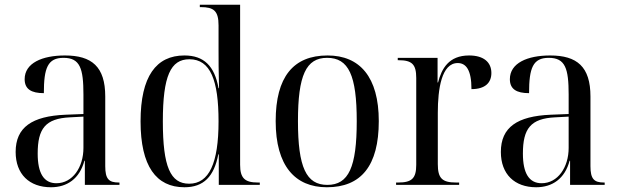

<svg xmlns="http://www.w3.org/2000/svg" viewBox="-20 -780 2610 810"><path d="M195 10C263 10 316 -26 336 -102H338V0H484V-10H481C439 -10 424 -25 424 -79V-373C424 -499 367 -546 254 -546C158 -546 84 -514 84 -446C84 -404 112 -387 165 -387C165 -493 181 -536 248 -536C318 -536 332 -491 332 -381V-299L256 -296C115 -290 46 -243 46 -139C46 -45 104 10 195 10ZM218 -7C165 -7 139 -49 139 -132C139 -238 172 -280 275 -285L332 -288V-156C332 -74 286 -7 218 -7Z M758 10C839 10 883 -35 901 -129H903V0H1076V-10H1068C1013 -10 993 -28 993 -85V-760H823V-750H827C882 -750 902 -734 902 -673V-571C902 -536 902 -476 904 -408H902C885 -502 840 -546 758 -546C639 -546 573 -458 573 -268C573 -79 639 10 758 10ZM778 -5C699 -5 667 -76 667 -268C667 -460 700 -530 779 -530C868 -530 902 -441 902 -268C902 -91 862 -5 778 -5Z M1359 10C1503 10 1578 -80 1578 -269C1578 -455 1498 -546 1362 -546C1217 -546 1143 -455 1143 -269C1143 -80 1225 10 1359 10ZM1361 0C1272 0 1237 -74 1237 -269C1237 -462 1271 -536 1360 -536C1451 -536 1485 -462 1485 -269C1485 -75 1451 0 1361 0Z M1651 0H1917V-10H1904C1845 -10 1827 -28 1827 -88V-304C1827 -405 1843 -514 1911 -514C1945 -514 1969 -487 1969 -404C2028 -404 2053 -432 2053 -472C2053 -518 2020 -546 1959 -546C1873 -546 1843 -490 1828 -432H1826V-536H1658V-526H1661C1718 -526 1736 -509 1736 -451V-85C1736 -28 1718 -10 1660 -10H1651Z M2242 10C2310 10 2363 -26 2383 -102H2385V0H2531V-10H2528C2486 -10 2471 -25 2471 -79V-373C2471 -499 2414 -546 2301 -546C2205 -546 2131 -514 2131 -446C2131 -404 2159 -387 2212 -387C2212 -493 2228 -536 2295 -536C2365 -536 2379 -491 2379 -381V-299L2303 -296C2162 -290 2093 -243 2093 -139C2093 -45 2151 10 2242 10ZM2265 -7C2212 -7 2186 -49 2186 -132C2186 -238 2219 -280 2322 -285L2379 -288V-156C2379 -74 2333 -7 2265 -7Z"/></svg>

Font: Noto Serif Display SemiCondensed
Style: Regular
Weight: 400
Width: 4
Designer: Monotype Design Team
Foundry: Monotype Imaging Inc.
Version: Version 2.009